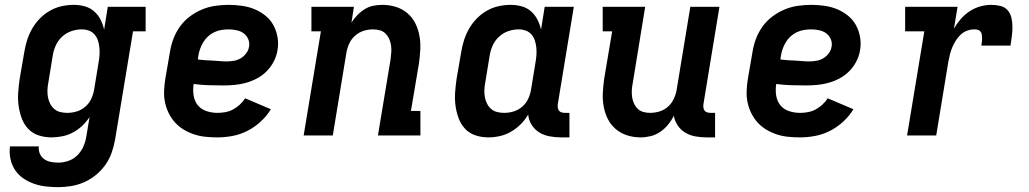

<svg xmlns="http://www.w3.org/2000/svg" viewBox="-20 -558 4240 791"><path d="M220 213Q194 213 168 210Q142 207 118.5 198.5Q95 190 75 176Q55 162 41.5 141.5Q28 121 23 96Q18 71 21 45H140Q138 61 144 75Q150 89 162 97.5Q174 106 189 109Q204 112 220 112Q241 112 262.5 104.5Q284 97 300 80.5Q316 64 324.5 43.5Q333 23 336 2L349 -76Q336 -56 318.5 -39.5Q301 -23 280 -12Q259 -1 236.5 3.5Q214 8 192 8Q164 8 138.5 -0.5Q113 -9 95.5 -28Q78 -47 69 -72Q60 -97 56.5 -123.5Q53 -150 55 -177.5Q57 -205 61 -233L80 -343Q84 -368 91.5 -392Q99 -416 112 -439Q125 -462 144 -481.5Q163 -501 186 -514Q209 -527 234 -532.5Q259 -538 284 -538Q307 -538 329 -532Q351 -526 367.5 -511.5Q384 -497 394 -477.5Q404 -458 409 -436L424 -530H580V-429H528L454 18Q449 45 440 71Q431 97 414.5 120.5Q398 144 375.5 162.5Q353 181 327 192.5Q301 204 273.5 208.5Q246 213 220 213ZM257 -93Q277 -93 296.5 -99Q316 -105 332 -119Q348 -133 356.5 -152Q365 -171 368 -190L386 -300Q389 -316 390 -331.5Q391 -347 389.5 -362Q388 -377 383.5 -391Q379 -405 369.5 -416Q360 -427 346 -432Q332 -437 317 -437Q295 -437 273.5 -429.5Q252 -422 235 -406Q218 -390 209 -369Q200 -348 197 -327L179 -217Q176 -202 175.5 -187Q175 -172 177.5 -158Q180 -144 186.5 -131Q193 -118 203.5 -109Q214 -100 228 -96.5Q242 -93 257 -93Z M876 8Q851 8 826.5 5.5Q802 3 779.5 -4.5Q757 -12 737 -24Q717 -36 701.5 -53Q686 -70 675.5 -91Q665 -112 660 -135.5Q655 -159 656 -183.5Q657 -208 661 -233L680 -343Q684 -370 694 -397Q704 -424 721 -448Q738 -472 762 -490Q786 -508 812.5 -519Q839 -530 867 -534Q895 -538 922 -538Q950 -538 977.5 -534Q1005 -530 1029 -520Q1053 -510 1073.5 -493.5Q1094 -477 1106.5 -454Q1119 -431 1123.5 -404Q1128 -377 1123 -350Q1119 -326 1107.5 -304Q1096 -282 1078 -264Q1060 -246 1038 -234.5Q1016 -223 992 -216.5Q968 -210 945 -208Q922 -206 898 -206Q868 -206 838 -207Q808 -208 778 -212Q774 -189 777.5 -165.5Q781 -142 794.5 -125Q808 -108 830 -100.5Q852 -93 876 -93Q892 -93 908.5 -96Q925 -99 940 -107Q955 -115 968 -127Q981 -139 990 -153L1096 -108Q1079 -80 1054 -57Q1029 -34 999.5 -19Q970 -4 938.5 2Q907 8 876 8ZM913 -305Q928 -305 943 -307.5Q958 -310 971 -317.5Q984 -325 994 -338Q1004 -351 1006 -366Q1009 -382 1002.5 -397Q996 -412 983.5 -421Q971 -430 954.5 -433.5Q938 -437 922 -437Q907 -437 892 -434.5Q877 -432 863 -425.5Q849 -419 837 -408Q825 -397 817 -383.5Q809 -370 804 -355.5Q799 -341 797 -327L795 -313Q809 -311 824 -310Q839 -309 854 -308.5Q869 -308 883.5 -306.5Q898 -305 913 -305Z M1231 0 1302 -429H1263V-530H1438L1428 -465Q1438 -481 1452 -495.5Q1466 -510 1483 -520.5Q1500 -531 1519 -534.5Q1538 -538 1556 -538Q1585 -538 1611.5 -529.5Q1638 -521 1658.5 -503.5Q1679 -486 1691 -462Q1703 -438 1708 -410.5Q1713 -383 1711.5 -354.5Q1710 -326 1706 -297L1673 -101H1712V0H1537L1589 -313Q1591 -328 1592 -342.5Q1593 -357 1591 -371Q1589 -385 1583.5 -397.5Q1578 -410 1568.5 -419.5Q1559 -429 1545.5 -433Q1532 -437 1517 -437Q1497 -437 1478 -431Q1459 -425 1443 -411Q1427 -397 1418.5 -378Q1410 -359 1407 -340L1351 0Z M1992 8Q1964 8 1938.5 -0.5Q1913 -9 1895.5 -28Q1878 -47 1869 -72Q1860 -97 1856.5 -123.5Q1853 -150 1855 -177.5Q1857 -205 1861 -233L1880 -343Q1884 -368 1891.5 -392Q1899 -416 1912 -439Q1925 -462 1944 -481.5Q1963 -501 1986 -514Q2009 -527 2034 -532.5Q2059 -538 2084 -538Q2107 -538 2129 -532Q2151 -526 2167.5 -511.5Q2184 -497 2194 -477.5Q2204 -458 2209 -436L2224 -530H2344L2278 -129Q2277 -121 2278 -114Q2279 -107 2283 -102Q2287 -97 2293.5 -95Q2300 -93 2308 -93H2326V8H2291Q2267 8 2243.5 3.5Q2220 -1 2201.5 -12.5Q2183 -24 2170.5 -43.5Q2158 -63 2156 -86Q2143 -64 2125 -46Q2107 -28 2085.5 -15.5Q2064 -3 2040 2.5Q2016 8 1992 8ZM2057 -93Q2077 -93 2096.5 -99Q2116 -105 2132 -119Q2148 -133 2156.5 -152Q2165 -171 2168 -190L2186 -300Q2189 -316 2190 -331.5Q2191 -347 2189.5 -362Q2188 -377 2183.5 -391Q2179 -405 2169.5 -416Q2160 -427 2146 -432Q2132 -437 2117 -437Q2095 -437 2073.5 -429.5Q2052 -422 2035 -406Q2018 -390 2009 -369Q2000 -348 1997 -327L1979 -217Q1976 -202 1975.5 -187Q1975 -172 1977.5 -158Q1980 -144 1986.5 -131Q1993 -118 2003.5 -109Q2014 -100 2028 -96.5Q2042 -93 2057 -93Z M2619 8Q2590 8 2563.5 -0.5Q2537 -9 2516.5 -26.5Q2496 -44 2484 -68Q2472 -92 2467 -119.5Q2462 -147 2463.5 -175.5Q2465 -204 2469 -233L2502 -429H2463V-530H2638L2587 -217Q2584 -202 2583 -187.5Q2582 -173 2584 -159Q2586 -145 2591.5 -132.5Q2597 -120 2606.5 -110.5Q2616 -101 2629.5 -97Q2643 -93 2658 -93Q2678 -93 2697.5 -99Q2717 -105 2732.5 -119Q2748 -133 2756.5 -152Q2765 -171 2768 -190L2824 -530H2944L2878 -129Q2877 -121 2878 -114Q2879 -107 2883 -102Q2887 -97 2893.5 -95Q2900 -93 2908 -93H2926V8H2891Q2868 8 2845.5 4Q2823 0 2804 -11Q2785 -22 2772.5 -40.5Q2760 -59 2756 -81Q2746 -61 2732 -44Q2718 -27 2699.5 -14.5Q2681 -2 2660 3Q2639 8 2619 8Z M3276 8Q3251 8 3226.5 5.5Q3202 3 3179.5 -4.5Q3157 -12 3137 -24Q3117 -36 3101.5 -53Q3086 -70 3075.5 -91Q3065 -112 3060 -135.5Q3055 -159 3056 -183.5Q3057 -208 3061 -233L3080 -343Q3084 -370 3094 -397Q3104 -424 3121 -448Q3138 -472 3162 -490Q3186 -508 3212.5 -519Q3239 -530 3267 -534Q3295 -538 3322 -538Q3350 -538 3377.5 -534Q3405 -530 3429 -520Q3453 -510 3473.5 -493.5Q3494 -477 3506.5 -454Q3519 -431 3523.5 -404Q3528 -377 3523 -350Q3519 -326 3507.5 -304Q3496 -282 3478 -264Q3460 -246 3438 -234.5Q3416 -223 3392 -216.5Q3368 -210 3345 -208Q3322 -206 3298 -206Q3268 -206 3238 -207Q3208 -208 3178 -212Q3174 -189 3177.5 -165.5Q3181 -142 3194.5 -125Q3208 -108 3230 -100.5Q3252 -93 3276 -93Q3292 -93 3308.5 -96Q3325 -99 3340 -107Q3355 -115 3368 -127Q3381 -139 3390 -153L3496 -108Q3479 -80 3454 -57Q3429 -34 3399.5 -19Q3370 -4 3338.5 2Q3307 8 3276 8ZM3313 -305Q3328 -305 3343 -307.5Q3358 -310 3371 -317.5Q3384 -325 3394 -338Q3404 -351 3406 -366Q3409 -382 3402.5 -397Q3396 -412 3383.5 -421Q3371 -430 3354.5 -433.5Q3338 -437 3322 -437Q3307 -437 3292 -434.5Q3277 -432 3263 -425.5Q3249 -419 3237 -408Q3225 -397 3217 -383.5Q3209 -370 3204 -355.5Q3199 -341 3197 -327L3195 -313Q3209 -311 3224 -310Q3239 -309 3254 -308.5Q3269 -308 3283.5 -306.5Q3298 -305 3313 -305Z M3717 0 3788 -429H3709V-530H3925L3910 -440Q3922 -461 3938 -479.5Q3954 -498 3974.5 -511.5Q3995 -525 4018 -531.5Q4041 -538 4064 -538Q4083 -538 4101.5 -533.5Q4120 -529 4131.5 -515.5Q4143 -502 4147 -484Q4151 -466 4151 -446.5Q4151 -427 4148.5 -408Q4146 -389 4143 -370H4023Q4024 -377 4025 -384.5Q4026 -392 4026 -399.5Q4026 -407 4025 -414.5Q4024 -422 4020 -427.5Q4016 -433 4009 -435Q4002 -437 3994 -437Q3979 -437 3964 -431.5Q3949 -426 3937.5 -415Q3926 -404 3917.5 -390.5Q3909 -377 3903 -362.5Q3897 -348 3893.5 -333.5Q3890 -319 3887 -304L3837 0Z"/></svg>

Font: Iosevka Slab Extended
Style: Bold Italic
Weight: 700
Width: 7
Italic angle: -9°
Monospace: yes
Designer: Belleve Invis
Foundry: Belleve Invis
Version: Version 11.1.0; ttfautohint (v1.8.3)